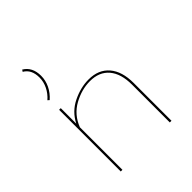

<svg xmlns="http://www.w3.org/2000/svg" viewBox="-185 -777 894 894"><g transform="rotate(-45 262.0 -330.0)"><path d="M96 -469 88 -476Q111 -496 124 -522.5Q137 -549 137 -577Q137 -630 100 -651L106 -660Q148 -635 148 -577Q148 -547 134.5 -519Q121 -491 96 -469ZM429 -249V0H418V-249Q418 -321 385 -360Q352 -399 291 -399Q236 -399 182.5 -369.5Q129 -340 106 -280V0H95V-406H106V-304Q133 -357 186 -383Q239 -409 292 -409Q357 -409 393 -367Q429 -325 429 -249Z"/></g></svg>

Font: Ysabeau Infant Hairline
Style: Regular
Weight: 100
Designer: Christian Thalmann (Catharsis Fonts)
Version: Version 0.003